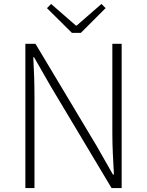

<svg xmlns="http://www.w3.org/2000/svg" viewBox="-20 -949 741 969"><path d="M108 0V-728H159L468 -212L550 -68H555Q552 -121 549.5 -173.5Q547 -226 547 -278V-728H594V0H543L235 -515L152 -660H148Q151 -608 152.5 -558Q154 -508 154 -455V0ZM343 -783 217 -908 238 -929 363 -820H367L492 -929L513 -908L388 -783Z"/></svg>

Font: Noto Sans TC ExtraLight
Style: Regular
Weight: 250
Designer: Ryoko NISHIZUKA  (kana, bopomofo & ideographs); Paul D. Hunt (Latin, Greek & Cyrillic); Sandoll Communications , Soo-you
Foundry: Adobe
Version: Version 2.004-H2;hotconv 1.0.118;makeotfexe 2.5.65603